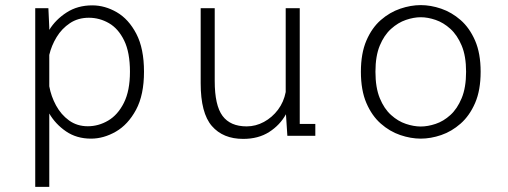

<svg xmlns="http://www.w3.org/2000/svg" viewBox="-20 -532 1990 752"><path d="M118 200V-500H169.5L173 -424.5V-415Q198 -455.5 241 -483.2Q284 -511 341.5 -511Q391 -511 437.5 -484Q484 -457 514 -399.5Q544 -342 544 -251Q544 -160 512.8 -102Q481.5 -44 433.8 -16.5Q386 11 336.5 11Q280 11 238.5 -17.5Q197 -46 173 -87.5V200ZM328 -462.5Q285.5 -462.5 253.8 -441.2Q222 -420 201.8 -386.8Q181.5 -353.5 173 -317V-194Q180 -155 199.5 -119Q219 -83 250.5 -60.2Q282 -37.5 324 -37.5Q366 -37.5 403.8 -59.8Q441.5 -82 465.2 -129.2Q489 -176.5 489 -251Q489 -327 466.2 -373.5Q443.5 -420 406.8 -441.2Q370 -462.5 328 -462.5Z M932.5 12Q853.5 12 809.8 -38.5Q766 -89 766 -206V-500H821V-214.5Q821 -119.5 851.5 -78.2Q882 -37 946 -37Q981.5 -37 1013.8 -54.5Q1046 -72 1068.8 -102.2Q1091.5 -132.5 1099 -171.5V-500H1154V-46.5H1215V0H1105.5L1100 -84.5Q1076.5 -42 1034.2 -15Q992 12 932.5 12Z M1628 11Q1589 11 1547.8 -3Q1506.5 -17 1471.5 -47.8Q1436.5 -78.5 1415 -128.5Q1393.5 -178.5 1393.5 -251Q1393.5 -323 1415 -373Q1436.5 -423 1471.5 -453.5Q1506.5 -484 1547.8 -498Q1589 -512 1628 -512Q1667 -512 1708 -498Q1749 -484 1784 -453.5Q1819 -423 1840.8 -373Q1862.5 -323 1862.5 -251Q1862.5 -178.5 1840.8 -128.5Q1819 -78.5 1784 -47.8Q1749 -17 1708 -3Q1667 11 1628 11ZM1628 -36.5Q1655.5 -36.5 1686.2 -46.8Q1717 -57 1744 -81.5Q1771 -106 1788.2 -147.5Q1805.5 -189 1805.5 -251Q1805.5 -312.5 1788.2 -353.5Q1771 -394.5 1744 -419Q1717 -443.5 1686.2 -454Q1655.5 -464.5 1628 -464.5Q1600.5 -464.5 1569.8 -454Q1539 -443.5 1511.8 -419Q1484.5 -394.5 1467.5 -353.5Q1450.5 -312.5 1450.5 -251Q1450.5 -189 1467.5 -147.5Q1484.5 -106 1511.8 -81.5Q1539 -57 1569.8 -46.8Q1600.5 -36.5 1628 -36.5Z"/></svg>

Font: Trispace ExtraLight
Style: Regular
Weight: 200
Designer: Tyler Finck
Foundry: Etcetera Type Company
Version: Version 1.210; ttfautohint (v1.8.3)